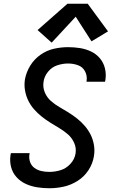

<svg xmlns="http://www.w3.org/2000/svg" viewBox="-20 -994 616 1022"><path d="M243 8Q281 8 319.5 -0.5Q358 -9 393.5 -31.5Q429 -54 451.5 -89Q474 -124 480 -163Q485 -193 480 -222.5Q475 -252 462.5 -277Q450 -302 431.5 -323.5Q413 -345 391 -362.5Q369 -380 345 -395Q321 -410 296.5 -424Q272 -438 251 -456.5Q230 -475 218.5 -502Q207 -529 212 -560Q216 -588 236 -612.5Q256 -637 285 -646.5Q314 -656 342 -656Q370 -656 395 -647Q420 -638 432.5 -614.5Q445 -591 441 -563Q440 -561 440 -559H539Q540 -563 541 -568Q546 -600 538.5 -630.5Q531 -661 511.5 -684Q492 -707 464.5 -720Q437 -733 406 -738Q375 -743 342 -743Q305 -743 267 -734.5Q229 -726 195.5 -702.5Q162 -679 141 -644.5Q120 -610 113 -573Q108 -543 113 -513.5Q118 -484 130.5 -458.5Q143 -433 161.5 -412Q180 -391 202 -373.5Q224 -356 248 -341Q272 -326 296.5 -311.5Q321 -297 342 -278.5Q363 -260 375 -233Q387 -206 382 -176Q377 -146 354.5 -121.5Q332 -97 302 -88Q272 -79 243 -79Q221 -79 200.5 -83.5Q180 -88 163.5 -100Q147 -112 140 -132Q133 -152 137 -174L138 -179H38Q37 -174 36 -169Q31 -136 39 -105Q47 -74 68 -51Q89 -28 117.5 -15Q146 -2 178 3Q210 8 243 8ZM255 -767 383 -905 467 -774 555 -827 447 -974H339L180 -834Z"/></svg>

Font: Iosevka Sparkle Medium Oblique
Style: Regular
Weight: 500
Italic angle: -9°
Designer: Belleve Invis
Foundry: Belleve Invis
Version: Version 4.5.0; ttfautohint (v1.8.3)